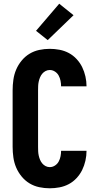

<svg xmlns="http://www.w3.org/2000/svg" viewBox="-20 -1006 540 1034"><path d="M248 8Q219 8 191 2Q163 -4 139 -18.5Q115 -33 96.5 -55.5Q78 -78 67 -104Q56 -130 52 -158.5Q48 -187 48 -215V-520Q48 -548 52 -576.5Q56 -605 67 -631Q78 -657 96.5 -679.5Q115 -702 139 -716.5Q163 -731 191 -737Q219 -743 248 -743Q274 -743 300.5 -738Q327 -733 350.5 -720.5Q374 -708 392.5 -688Q411 -668 422.5 -644.5Q434 -621 440 -594.5Q446 -568 446 -541H309Q309 -556 306 -571Q303 -586 296 -599Q289 -612 276 -620.5Q263 -629 248 -629Q236 -629 225.5 -623.5Q215 -618 207.5 -609Q200 -600 195.5 -589Q191 -578 188.5 -566.5Q186 -555 185.5 -543.5Q185 -532 185 -520V-215Q185 -203 185.5 -191.5Q186 -180 188.5 -168.5Q191 -157 195.5 -146Q200 -135 207.5 -126Q215 -117 225.5 -111.5Q236 -106 248 -106Q263 -106 276 -114.5Q289 -123 296 -136Q303 -149 306 -164Q309 -179 309 -194H446Q446 -167 440 -140.5Q434 -114 422.5 -90.5Q411 -67 392.5 -47Q374 -27 350.5 -14.5Q327 -2 300.5 3Q274 8 248 8ZM237 -790 174 -840 299 -986 376 -924Z"/></svg>

Font: Iosevka Curly Heavy
Style: Regular
Weight: 900
Monospace: yes
Designer: Belleve Invis
Foundry: Belleve Invis
Version: Version 22.1.2; ttfautohint (v1.8.4)